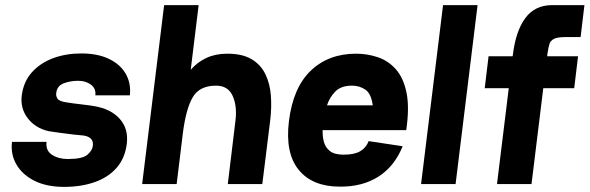

<svg xmlns="http://www.w3.org/2000/svg" viewBox="-20 -720 2306 751"><path d="M231 11Q162 11 114.5 -13Q67 -37 44 -77Q21 -117 27 -165H162Q158 -131 183.5 -114.5Q209 -98 245 -98Q302 -98 321.5 -114.5Q341 -131 343 -149Q348 -184 306 -190Q292 -191 265 -194Q238 -197 211 -201Q184 -205 170 -207Q118 -219 88.5 -257.5Q59 -296 65 -346Q72 -401 105 -437.5Q138 -474 188 -492.5Q238 -511 298 -511Q362 -511 406.5 -489.5Q451 -468 472 -431Q493 -394 488 -347H353Q356 -374 335.5 -389Q315 -404 286 -404Q255 -404 229 -394Q203 -384 200 -356Q198 -345 205 -334Q212 -323 244 -319Q250 -318 268 -315.5Q286 -313 308.5 -310.5Q331 -308 348 -305Q414 -294 448.5 -255Q483 -216 476 -158Q469 -101 436 -63.5Q403 -26 350 -7.5Q297 11 231 11Z M901 -248Q908 -305 890 -345Q872 -385 825 -385Q760 -385 733.5 -339Q707 -293 695 -197L671 0H536L622 -700H757L726 -447Q752 -477 787.5 -493.5Q823 -510 869 -510Q928 -510 964 -488.5Q1000 -467 1018 -430Q1036 -393 1039.5 -346.5Q1043 -300 1037 -250L1006 0H871Z M1422 -168 1555 -148Q1523 -69 1460 -29Q1397 11 1309 10Q1202 10 1148.5 -55.5Q1095 -121 1110 -245Q1126 -377 1195.5 -443.5Q1265 -510 1373 -510Q1416 -510 1457 -496.5Q1498 -483 1528 -449.5Q1558 -416 1570 -358Q1582 -300 1569 -211H1242Q1241 -189 1246.5 -166.5Q1252 -144 1270 -129.5Q1288 -115 1324 -115Q1366 -115 1389 -128.5Q1412 -142 1422 -168ZM1357 -385Q1314 -385 1291.5 -362Q1269 -339 1259 -308H1438Q1432 -354 1409 -369.5Q1386 -385 1357 -385Z M1713 -700H1848L1762 0H1627Z M1891 -500H1985L1986 -505Q1997 -598 2034.5 -649Q2072 -700 2140 -700H2266L2251 -575H2191Q2161 -575 2147 -568Q2133 -561 2129 -547.5Q2125 -534 2122 -514L2120 -500H2241L2226 -375H2105L2059 0H1924L1970 -375H1876Z"/></svg>

Font: Haskoy ExtraBold
Style: Italic
Weight: 800
Designer: Ertekin Erdin
Foundry: Ertekin Erdin
Version: Version 2.000; ttfautohint (v1.8.4.7-5d5b)